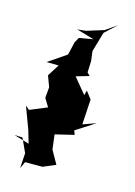

<svg xmlns="http://www.w3.org/2000/svg" viewBox="-219 -969 760 1077"><g transform="rotate(20 160.5 -430.0)"><path d="M63 0 163 -9 233 -46 183 -119 165 -203 272 -239 261 -262 366 -343 292 -309 288 -456 251 -496 246 -467 164 -550 158 -547 238 -578 220 -593 217 -659 205 -715 228 -832 291 -901 229 -849 131 -809 83 -800 187 -779 108 -758 94 -727 83 -650 -16 -569 54 -574 17 -502 46 -441V-378L79 -333L-17 -283L-41 -300L18 -176L46 -104L-45 -123L2 -125L46 -47L48 41Z"/></g></svg>

Font: Hussar Lance
Style: ExBd
Weight: 700
Foundry: Cannot Into Space Fonts, PlusOne Fonts
Version: Version 2.270